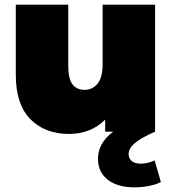

<svg xmlns="http://www.w3.org/2000/svg" viewBox="-20 -567 738 827"><path d="M648 -547V0H433V-52Q403 -21 363 -5.5Q323 10 278 10Q174 10 111 -53.5Q48 -117 48 -245V-547H274V-284Q274 -228 292 -204Q310 -180 345 -180Q378 -180 400 -206.5Q422 -233 422 -290V-547ZM402 117Q402 62 445.5 19Q489 -24 569 -49L648 0Q585 28 559.5 50.5Q534 73 534 97Q534 115 547.5 126.5Q561 138 587 138Q616 138 646 124L673 217Q655 227 623.5 233.5Q592 240 560 240Q486 240 444 207Q402 174 402 117Z"/></svg>

Font: Montserrat Alternates Black
Style: Regular
Weight: 900
Designer: Julieta Ulanovsky
Foundry: Julieta Ulanovsky
Version: Version 7.200